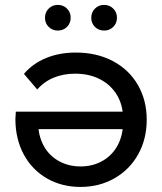

<svg xmlns="http://www.w3.org/2000/svg" viewBox="-20 -747 654 773"><path d="M42 -267.6Q42.9 -282.6 43.7 -297.4H494.6V-227H95L133.9 -251.4Q133.9 -201.6 155.1 -161.6Q176.3 -121.7 215.6 -99.3Q255 -76.9 304.3 -76.9Q353.6 -76.9 392.9 -99.3Q432.1 -121.7 453.8 -162.1Q475.4 -202.4 475.4 -254V-270Q475.4 -322.9 451.3 -363.8Q427.1 -404.7 383.4 -427.6Q339.6 -450.4 282.7 -450.4Q235.7 -450.4 196.9 -434.6Q158.1 -418.9 129.9 -386.7L76.4 -449.6Q112.1 -491.4 165.6 -513.4Q219 -535.4 285.3 -535.4Q369.6 -535.4 434.5 -501.1Q499.4 -466.7 535.1 -405Q570.7 -343.3 570.7 -264.9Q570.7 -187.3 536.3 -125.6Q501.9 -64 440.9 -29.2Q380 5.6 304.3 5.6Q228.7 5.6 169 -28.7Q109.3 -63 75.6 -125.3Q42 -187.6 42 -267.6ZM347.4 -675.6Q347.4 -697.5 362.3 -712.4Q377.1 -727.3 399.1 -727.3Q421 -727.3 435.9 -712.4Q450.9 -697.5 450.9 -675.6Q450.9 -653.6 435.9 -638.7Q421 -623.9 399.1 -623.9Q377.1 -623.9 362.3 -638.7Q347.4 -653.6 347.4 -675.6ZM161.1 -675.6Q161.1 -697.5 176 -712.4Q190.9 -727.3 212.9 -727.3Q234.7 -727.3 249.7 -712.4Q264.6 -697.5 264.6 -675.6Q264.6 -653.6 249.7 -638.7Q234.7 -623.9 212.9 -623.9Q190.9 -623.9 176 -638.7Q161.1 -653.6 161.1 -675.6Z"/></svg>

Font: iiserrat Thin
Style: Regular
Weight: 100
Designer: Akira Ohta
Foundry: Akira Ohta
Version: Version 1.200;Glyphs 3.3.1 (3343)